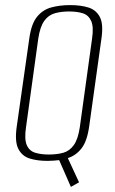

<svg xmlns="http://www.w3.org/2000/svg" viewBox="-20 -619 450 753"><path d="M258 114 212 9Q201 10 190.5 11Q180 12 167 12Q126 12 96 2.5Q66 -7 51.5 -36Q37 -65 46 -125L95 -469Q103 -526 125.5 -553.5Q148 -581 181.5 -590Q215 -599 255 -599Q297 -599 327 -589.5Q357 -580 371.5 -552.5Q386 -525 378 -469L330 -125Q322 -66 300 -37.5Q278 -9 246 1L290 96ZM171 -13Q204 -13 228.5 -20Q253 -27 269.5 -50Q286 -73 293 -120L341 -467Q348 -514 337.5 -537Q327 -560 304.5 -567Q282 -574 251 -574Q220 -574 195 -567Q170 -560 153.5 -537Q137 -514 130 -467L82 -120Q75 -73 85 -50Q95 -27 118 -20Q141 -13 171 -13Z"/></svg>

Font: Alumni Sans Thin ExtraLight
Style: Italic
Weight: 250
Italic angle: -8°
Version: Version 1.016